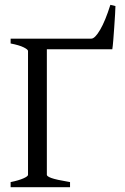

<svg xmlns="http://www.w3.org/2000/svg" viewBox="-20 -775 516 795"><path d="M24 0V-21Q58 -28 77 -36.5Q96 -45 96 -51V-564Q96 -570 78 -579Q60 -588 24 -595V-615H244V-595Q212 -591 193 -586.5Q174 -582 174 -575V-51Q174 -45 192.5 -38Q211 -31 270 -21V0ZM358 -615Q373 -615 394.5 -651.5Q416 -688 437 -755L458 -750Q458 -740 456.5 -715.5Q455 -691 453 -662Q451 -633 449 -608Q447 -583 445 -571H145L131 -615Z"/></svg>

Font: ChillKai
Style: Regular
Weight: 400
Designer: ChillType
Foundry: 寒蝉字型
Version: Version 2.000